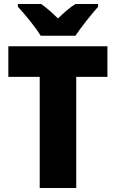

<svg xmlns="http://www.w3.org/2000/svg" viewBox="-20 -1040 583 967"><path d="M185 -860H360C388 -903 443 -971 474 -1006V-1020H360C330 -1001 304 -978 272 -947C240 -978 216 -1000 187 -1020H70V-1006C103 -971 160 -902 185 -860ZM364 -93V-653H521V-807H22V-653H180V-93Z"/></svg>

Font: Noto Sans Kannada UI SemiCondensed Black
Style: Regular
Weight: 900
Width: 4
Designer: Jelle Bosma - Monotype Design Team
Foundry: Monotype Imaging Inc.
Version: Version 2.005